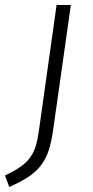

<svg xmlns="http://www.w3.org/2000/svg" viewBox="-90 -543 372 767"><path d="M193 -523 123 -29Q116 23 104.5 58Q93 93 72.5 119Q52 145 22 164.5Q-8 184 -53 204L-70 158Q-34 141 -10 124.5Q14 108 29 88Q44 68 52 42.5Q60 17 65 -18L136 -523Z"/></svg>

Font: Glekhifnjqigglhiwekvrgaqftz
Style: Regular
Weight: 300
Italic angle: -8°
Designer: Carrois Corporate & Edenspiekermann
Foundry: Carrois Corporate GbR & Edenspiekermann AG
Version: Version 2.001